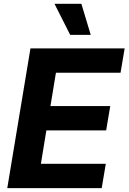

<svg xmlns="http://www.w3.org/2000/svg" viewBox="-20 -979 669 999"><path d="M17.8 0 138.5 -727.3H628.6L607.2 -600.5H271L242.5 -427.2H553.6L532.3 -300.4H221.2L192.8 -126.8H530.5L509.2 0ZM345.2 -797.6 263.5 -959.2H403.4L452.1 -797.6Z"/></svg>

Font: Karasuma Gothic
Style: Bold Italic
Weight: 700
Italic angle: 9.39998°
Designer: Rasmus Andersson / Ryoko Nishizuka
Foundry: Genbu
Version: Version 1.00